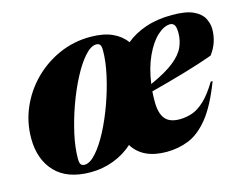

<svg xmlns="http://www.w3.org/2000/svg" viewBox="-80 -653 1018 795"><g transform="rotate(-15 429.0 -256.0)"><path d="M360.5 -527Q417.5 -527 454.8 -510Q492 -493 513 -463.5Q548.5 -493 598.2 -510Q648 -527 712 -527Q771 -527 802.5 -512.2Q834 -497.5 846 -474.5Q858 -451.5 858 -427.5Q858 -369 822.5 -323Q770.5 -304 697 -282.5Q623.5 -261 551.5 -242.5Q550 -221 550 -198.5Q550 -149.5 569 -125.5Q588 -101.5 631.5 -101.5Q658.5 -101.5 684.8 -110.2Q711 -119 738.5 -144.5Q766 -170 795.5 -219H803.5Q766.5 -122 725.8 -71.5Q685 -21 640 -3Q595 15 544.5 15Q442.5 15 400.5 -53Q366 -21.5 318.8 -3.2Q271.5 15 219 15Q119.5 15 68 -39.2Q16.5 -93.5 16.5 -184Q16.5 -253.5 43.5 -315.2Q70.5 -377 118.2 -424.8Q166 -472.5 228.2 -499.8Q290.5 -527 360.5 -527ZM694 -492Q668 -492 639.2 -465.8Q610.5 -439.5 587.5 -390.2Q564.5 -341 555 -273Q622 -303 657.2 -331Q692.5 -359 705.5 -387.8Q718.5 -416.5 718.5 -448.5Q718.5 -473.5 712 -482.8Q705.5 -492 694 -492ZM202.5 -21.5Q225.5 -21.5 252.2 -51.5Q279 -81.5 304.8 -130.8Q330.5 -180 351.5 -238.5Q372.5 -297 385.2 -354.8Q398 -412.5 398 -459Q398 -478 392.8 -484.2Q387.5 -490.5 377 -490.5Q354 -490.5 327.2 -460.5Q300.5 -430.5 274.8 -381.2Q249 -332 228 -273.5Q207 -215 194.2 -157.2Q181.5 -99.5 181.5 -53Q181.5 -34.5 186.8 -28Q192 -21.5 202.5 -21.5Z"/></g></svg>

Font: Newsreader 72pt ExtraBold
Style: Italic
Weight: 800
Italic angle: -17°
Designer: Hugues Gentile
Foundry: Production Type
Version: Version 1.003; ttfautohint (v1.8.3)